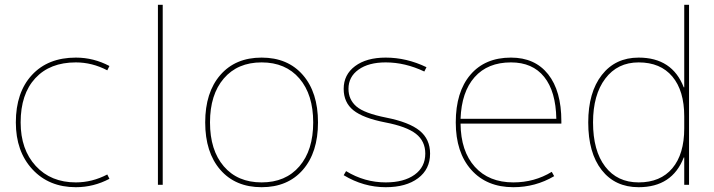

<svg xmlns="http://www.w3.org/2000/svg" viewBox="-20 -770 2977 800"><path d="M427 -43 436 -25Q370 10 296 10Q184 10 115 -64.5Q46 -139 46 -260Q46 -385 113 -457.5Q180 -530 296 -530Q370 -530 436 -495L427 -477Q364 -510 296 -510Q188 -510 127 -444Q66 -378 66 -260Q66 -147 129 -78.5Q192 -10 296 -10Q364 -10 427 -43Z M638 0V-750H658V0Z M898 -62.5Q835 -135 835 -260Q835 -385 898 -457.5Q961 -530 1070 -530Q1179 -530 1242 -457.5Q1305 -385 1305 -260Q1305 -135 1242 -62.5Q1179 10 1070 10Q961 10 898 -62.5ZM912.5 -77Q970 -10 1070 -10Q1170 -10 1227.5 -77Q1285 -144 1285 -260Q1285 -376 1227.5 -443Q1170 -510 1070 -510Q970 -510 912.5 -443Q855 -376 855 -260Q855 -144 912.5 -77Z M1757 -490 1748 -472Q1668 -510 1587 -510Q1516 -510 1474 -480Q1432 -450 1432 -400Q1432 -355 1465 -326.5Q1498 -298 1589 -280Q1685 -261 1728.5 -225.5Q1772 -190 1772 -130Q1772 -65 1722 -27.5Q1672 10 1587 10Q1495 10 1412 -40L1422 -57Q1499 -10 1587 -10Q1663 -10 1707.5 -42Q1752 -74 1752 -130Q1752 -182 1713 -212.5Q1674 -243 1585 -260Q1493 -278 1452.5 -310.5Q1412 -343 1412 -400Q1412 -459 1459.5 -494.5Q1507 -530 1587 -530Q1674 -530 1757 -490Z M1899 -275H2298Q2296 -389 2247.5 -449.5Q2199 -510 2109 -510Q2012 -510 1957.5 -448.5Q1903 -387 1899 -275ZM1899 -255Q1900 -140 1958.5 -75Q2017 -10 2119 -10Q2207 -10 2279 -54L2289 -36Q2211 10 2119 10Q2008 10 1943.5 -62.5Q1879 -135 1879 -260Q1879 -387 1940 -458.5Q2001 -530 2109 -530Q2209 -530 2264 -460.5Q2319 -391 2319 -265V-255Z M2641 -10Q2732 -10 2781.5 -69Q2831 -128 2831 -235V-285Q2831 -392 2781.5 -451Q2732 -510 2641 -510Q2553 -510 2502 -442.5Q2451 -375 2451 -260Q2451 -142 2501.5 -76Q2552 -10 2641 -10ZM2431 -260Q2431 -385 2487.5 -457.5Q2544 -530 2641 -530Q2781 -530 2829 -406H2831V-750H2851V0H2831V-114H2829Q2781 10 2641 10Q2543 10 2487 -61.5Q2431 -133 2431 -260Z"/></svg>

Font: Mplus 1p Thin
Style: Regular
Weight: 250
Version: Version 1.061